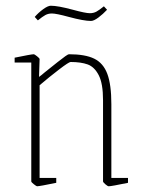

<svg xmlns="http://www.w3.org/2000/svg" viewBox="-20 -639 494 669"><path d="M89 -7V-421H31V-438Q89 -450 98 -450Q100 -450 109 -443Q118 -436 118 -433L116 -371Q122 -375 136 -387Q146 -395 180.5 -422.5Q215 -450 220 -450Q277 -450 308.5 -434.5Q340 -419 354 -381.5Q368 -344 368 -276V-19H426V-2Q368 10 359 10Q355 10 347 3Q339 -4 339 -7V-290Q339 -348 324 -377Q309 -406 285.5 -414.5Q262 -423 226 -423Q220 -423 186 -397Q152 -371 118 -342V-19H176V-2Q118 10 109 10Q107 10 98 3Q89 -4 89 -7ZM220 -580Q176 -592 161 -592Q148 -592 138 -586.5Q128 -581 112 -568L101 -580Q114 -595 130.5 -607Q147 -619 157 -619Q182 -619 234 -605Q278 -593 293 -593Q306 -593 316 -598.5Q326 -604 342 -617L353 -605Q339 -590 323 -578Q307 -566 297 -566Q272 -566 220 -580Z"/></svg>

Font: Grenze Thin
Style: Regular
Weight: 250
Designer: Renata Polastri
Foundry: Omnibus-Type
Version: Version 1.002; ttfautohint (v1.8)